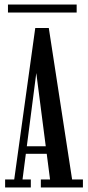

<svg xmlns="http://www.w3.org/2000/svg" viewBox="-20 -824 385 844"><path d="M2.5 0V-35H42.5L135 -701H194.5L297 -35H344.5V0H159.5V-35H200L139.5 -503L79 -35H115.5V0ZM80.5 -148V-181H199V-148ZM15 -769V-804H317V-769Z"/></svg>

Font: Imbue Thin 10pt Medium
Style: Regular
Weight: 500
Version: Version 1.102